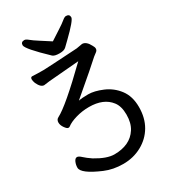

<svg xmlns="http://www.w3.org/2000/svg" viewBox="-221 -1005 995 1131"><g transform="rotate(-30 276.0 -440.0)"><path d="M276 -730Q244 -730 231 -740Q110 -855 110 -880Q110 -902 134 -902Q144 -902 160 -888.5Q176 -875 210 -853.5Q244 -832 276 -811Q308 -832 341.5 -853.5Q375 -875 391 -888.5Q407 -902 417 -902Q441 -902 441 -880Q441 -860 353 -775Q333 -756 320 -743Q307 -730 276 -730ZM275 22Q207 22 151 -2Q29 -54 29 -94Q29 -114 37 -132Q45 -150 58 -150Q69 -150 86 -134Q103 -118 134 -97Q207 -53 258 -53Q310 -53 349 -71Q388 -89 412 -126.5Q436 -164 436 -221Q436 -278 411 -310Q365 -370 266 -370Q220 -370 177 -357.5Q134 -345 111 -327Q108 -324 101 -324Q92 -324 78.5 -343Q65 -362 65 -380Q65 -400 81 -408Q150 -443 347 -635L142 -618Q124 -615 103 -613Q80 -613 62 -652Q56 -668 56 -679Q56 -694 68 -694Q101 -692 144 -692Q164 -692 377 -705L417 -712Q445 -712 466 -671Q474 -658 474 -648Q474 -636 463 -628Q452 -620 442 -612Q405 -577 234 -432Q258 -437 300 -437Q341 -437 395.5 -414Q450 -391 486 -343.5Q522 -296 522 -223Q522 -149 490 -94.5Q458 -40 401 -9Q344 22 275 22Z"/></g></svg>

Font: ToneOZ-Pinyin-WenKai-Medium
Style: Medium
Weight: 700
Designer: Fontworks Inc.
Foundry: ToneOZ
Version: Version 0.240331